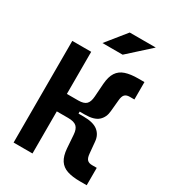

<svg xmlns="http://www.w3.org/2000/svg" viewBox="-215 -1019 1016 1134"><g transform="rotate(30 293.0 -452.0)"><path d="M261.2 -353.5 266.6 -406.2Q304.2 -406.2 320.6 -422.1Q336.9 -438 339.4 -475.6L345.7 -565.4Q349.6 -615.7 368.2 -644Q386.7 -672.4 421.6 -684.1Q456.5 -695.8 509.3 -695.8H550.8V-577.1H519Q496.6 -577.1 485.6 -565.7Q474.6 -554.2 472.2 -526.4L464.8 -448.2Q461.4 -404.8 433.1 -379.2Q404.8 -353.5 341.3 -353.5ZM60.1 0V-693.4H189V0ZM144 -287.1V-406.2H306.6V-287.1ZM514.2 2.4Q461.4 2.4 426.5 -9.3Q391.6 -21 373 -49.6Q354.5 -78.1 350.6 -127.9L344.2 -217.8Q341.8 -254.9 324.5 -271Q307.1 -287.1 266.6 -287.1L261.2 -339.8H341.3Q407.7 -339.8 439.2 -314.5Q470.7 -289.1 474.1 -245.1L481.4 -167Q483.9 -139.2 494.9 -127.7Q505.9 -116.2 528.3 -116.2H560.1V2.4ZM220.7 -771.5 329.1 -905.8H506.8L358.4 -771.5Z"/></g></svg>

Font: Cascadia Code
Style: Regular
Weight: 400
Monospace: yes
Designer: Aaron Bell
Foundry: Saja Typeworks
Version: Version 2106.017